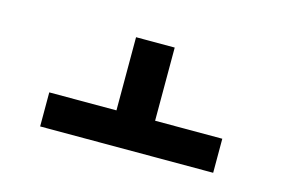

<svg xmlns="http://www.w3.org/2000/svg" viewBox="-46 -621 592 403"><g transform="rotate(15 250.0 -419.5)"><path d="M62 -303V-377H208V-536H292V-377H438V-303Z"/></g></svg>

Font: Iosevka Custom Medium
Style: Regular
Weight: 500
Monospace: yes
Designer: Belleve Invis
Foundry: Belleve Invis
Version: Version 32.5.0; ttfautohint (v1.8.4)